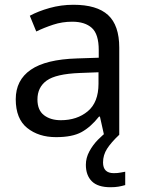

<svg xmlns="http://www.w3.org/2000/svg" viewBox="-20 -565 601 805"><path d="M288 -545Q386 -545 433 -502Q480 -459 480 -365V0H416L399 -76H395Q360 -32 321.5 -11Q283 10 215 10Q142 10 94 -28.5Q46 -67 46 -149Q46 -229 109 -272.5Q172 -316 303 -320L394 -323V-355Q394 -422 365 -448Q336 -474 283 -474Q241 -474 203 -461.5Q165 -449 132 -433L105 -499Q140 -518 188 -531.5Q236 -545 288 -545ZM314 -259Q214 -255 175.5 -227Q137 -199 137 -148Q137 -103 164.5 -82Q192 -61 235 -61Q303 -61 348 -98.5Q393 -136 393 -214V-262ZM412 116Q412 161 457 161Q474 161 485.5 158.5Q497 156 505 155V211Q491 215 477 217.5Q463 220 443 220Q390 220 365 195Q340 170 340 126Q340 97 354.5 70Q369 43 390.5 21Q412 -1 432 -15L480 0Q446 32 429 58.5Q412 85 412 116Z"/></svg>

Font: Noto Sans Cypro Minoan
Style: Regular
Weight: 400
Designer: David Williams
Foundry: David Williams
Version: Version 1.503; ttfautohint (v1.8.4.7-5d5b)